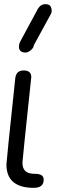

<svg xmlns="http://www.w3.org/2000/svg" viewBox="-20 -903 294 932"><path d="M131.8 -528.8Q88.9 -124 88.9 -113.8Q88.9 -85.4 103.5 -72.3Q118.2 -59.1 150.9 -59.1Q191.9 -59.1 191.9 -32.2V-25.9Q189 8.8 144 8.8Q11.2 8.8 11.2 -105Q11.2 -119.1 54.2 -523.9Q58.6 -561 95.2 -561Q131.8 -561 131.8 -528.8ZM228 -836.9 144 -683.1Q144 -671.9 130.1 -659.9Q116.2 -647.9 105 -647.9Q71.8 -647.9 71.8 -676.8Q71.8 -688.5 77.1 -699.2L161.1 -855Q175.3 -882.8 200.2 -882.8Q216.8 -882.8 223.9 -874.3Q231 -865.7 231 -847.2Q231 -845.7 228 -836.9Z"/></svg>

Font: BPreplay
Style: Italic
Weight: 400
Italic angle: -6°
Designer: Magenta/George Triantafyllakos
Foundry: Magenta/George Triantafyllakos
Version: Version 1.00